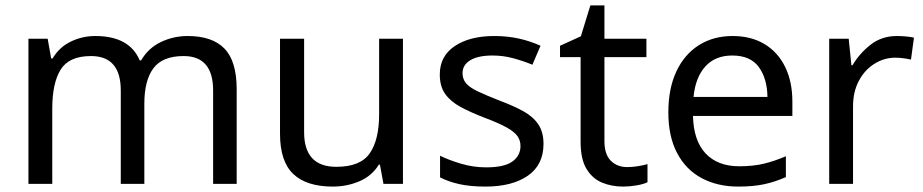

<svg xmlns="http://www.w3.org/2000/svg" viewBox="-20 -679 3410 709"><path d="M673 -546Q764 -546 809 -499.5Q854 -453 854 -349V0H767V-345Q767 -472 658 -472Q580 -472 546.5 -427Q513 -382 513 -296V0H426V-345Q426 -472 316 -472Q235 -472 204 -422Q173 -372 173 -278V0H85V-536H156L169 -463H174Q199 -505 241.5 -525.5Q284 -546 332 -546Q458 -546 496 -456H501Q528 -502 574.5 -524Q621 -546 673 -546Z M1468 -536V0H1396L1383 -71H1379Q1353 -29 1307 -9.5Q1261 10 1209 10Q1112 10 1063 -36.5Q1014 -83 1014 -185V-536H1103V-191Q1103 -63 1222 -63Q1311 -63 1345.5 -113Q1380 -163 1380 -257V-536Z M1987 -148Q1987 -70 1929 -30Q1871 10 1773 10Q1717 10 1676.5 1Q1636 -8 1605 -24V-104Q1637 -88 1682.5 -74.5Q1728 -61 1775 -61Q1842 -61 1872 -82.5Q1902 -104 1902 -140Q1902 -160 1891 -176Q1880 -192 1851.5 -208Q1823 -224 1770 -244Q1718 -264 1681 -284Q1644 -304 1624 -332Q1604 -360 1604 -404Q1604 -472 1659.5 -509Q1715 -546 1805 -546Q1854 -546 1896.5 -536.5Q1939 -527 1976 -510L1946 -440Q1912 -454 1875 -464Q1838 -474 1799 -474Q1745 -474 1716.5 -456.5Q1688 -439 1688 -409Q1688 -387 1701 -371.5Q1714 -356 1744.5 -341.5Q1775 -327 1826 -307Q1877 -288 1913 -268Q1949 -248 1968 -219.5Q1987 -191 1987 -148Z M2296 -62Q2316 -62 2337 -65.5Q2358 -69 2371 -73V-6Q2357 1 2331 5.5Q2305 10 2281 10Q2239 10 2203.5 -4.5Q2168 -19 2146 -55Q2124 -91 2124 -156V-468H2048V-510L2125 -545L2160 -659H2212V-536H2367V-468H2212V-158Q2212 -109 2235.5 -85.5Q2259 -62 2296 -62Z M2685 -546Q2754 -546 2803.5 -516Q2853 -486 2879.5 -431.5Q2906 -377 2906 -304V-251H2539Q2541 -160 2585.5 -112.5Q2630 -65 2710 -65Q2761 -65 2800.5 -74.5Q2840 -84 2882 -102V-25Q2841 -7 2801 1.5Q2761 10 2706 10Q2630 10 2571.5 -21Q2513 -52 2480.5 -113.5Q2448 -175 2448 -264Q2448 -352 2477.5 -415Q2507 -478 2560.5 -512Q2614 -546 2685 -546ZM2684 -474Q2621 -474 2584.5 -433.5Q2548 -393 2541 -321H2814Q2813 -389 2782 -431.5Q2751 -474 2684 -474Z M3292 -546Q3307 -546 3324.5 -544.5Q3342 -543 3355 -540L3344 -459Q3331 -462 3315.5 -464Q3300 -466 3286 -466Q3245 -466 3209 -443.5Q3173 -421 3151.5 -380.5Q3130 -340 3130 -286V0H3042V-536H3114L3124 -438H3128Q3154 -482 3195 -514Q3236 -546 3292 -546Z"/></svg>

Font: Noto Sans Old Turkic
Style: Regular
Weight: 400
Designer: Monotype Design Team
Foundry: Monotype Imaging Inc.
Version: Version 2.003; ttfautohint (v1.8.4.7-5d5b)